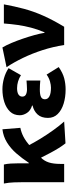

<svg xmlns="http://www.w3.org/2000/svg" viewBox="492 -1042 562 1586"><g transform="rotate(-90 773.0 -249.0)"><path d="M61 0V-342Q61 -372 59.5 -414.5Q58 -457 50 -498H207Q213 -474 215 -441.5Q217 -409 217 -374V-292H221Q258 -348 299 -395Q340 -442 389.5 -472.5Q439 -503 498 -510L510 -362Q471 -354 436.5 -336Q402 -318 361.5 -284Q321 -250 264 -192Q236 -164 224 -126Q212 -88 212 -30V0ZM382 11Q363 -13 343.5 -44Q324 -75 303.5 -113.5Q283 -152 260 -198L361 -302Q386 -252 420 -196.5Q454 -141 491 -89.5Q528 -38 562 0Z M827 12Q763 12 709.5 -4.5Q656 -21 624 -53.5Q592 -86 592 -134Q592 -188 620 -219Q648 -250 694 -261V-265Q652 -278 633 -307.5Q614 -337 614 -366Q614 -416 644.5 -447.5Q675 -479 723.5 -494.5Q772 -510 829 -510Q874 -510 920 -497Q966 -484 1003 -459L945 -357Q920 -373 892.5 -381Q865 -389 838 -389Q803 -389 785.5 -377.5Q768 -366 768 -346Q768 -325 785 -316Q802 -307 829 -307Q845 -307 864.5 -308.5Q884 -310 901 -311V-197Q883 -199 863.5 -200Q844 -201 827 -201Q785 -201 765.5 -191.5Q746 -182 746 -159Q746 -135 770 -122Q794 -109 842 -109Q864 -109 893 -117Q922 -125 950 -145L1012 -45Q963 -11 918.5 0.5Q874 12 827 12Z M1194 0Q1180 -92 1152 -178.5Q1124 -265 1087.5 -340.5Q1051 -416 1011 -476L1174 -510Q1193 -478 1211.5 -434Q1230 -390 1246.5 -341.5Q1263 -293 1276 -246.5Q1289 -200 1295 -162H1299Q1323 -218 1337.5 -273.5Q1352 -329 1360 -385.5Q1368 -442 1372 -498H1530Q1514 -410 1493 -331.5Q1472 -253 1436.5 -173Q1401 -93 1345 0Z"/></g></svg>

Font: Source Sans 3 ExtraBold
Style: Regular
Weight: 800
Designer: Paul D. Hunt
Foundry: Adobe
Version: Version 3.052;hotconv 1.1.0;makeotfexe 2.6.0